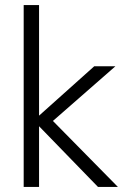

<svg xmlns="http://www.w3.org/2000/svg" viewBox="-20 -742 517 762"><path d="M74 0V-722H135V-283L354 -479H438L190 -262L448 0H369L135 -241V0Z"/></svg>

Font: Zen Kaku Gothic Antique
Style: Regular
Weight: 400
Designer: Yoshimichi Ohira
Foundry: Positype
Version: Version 1.001